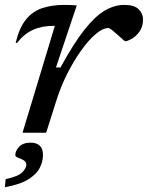

<svg xmlns="http://www.w3.org/2000/svg" viewBox="-28 -542 604 784"><path d="M196 -436.5H191.5Q143 -436.5 106.8 -420.2Q70.5 -404 41 -366L36 -368Q51 -429 78.2 -462.5Q105.5 -496 145 -509Q184.5 -522 235 -522Q247 -522 259.8 -521.5Q272.5 -521 285.5 -520L200.5 -266.5H219Q272.5 -364.5 316.5 -420.2Q360.5 -476 400.2 -499Q440 -522 479 -522Q520.5 -522 538.2 -504.2Q556 -486.5 556 -463Q556 -432.5 541.2 -412.5Q526.5 -392.5 509 -383Q491.5 -373.5 483.5 -373.5Q481.5 -373.5 472.2 -382Q463 -390.5 451.5 -400.5Q440.5 -410.5 429.8 -419Q419 -427.5 414.5 -427.5Q391.5 -427.5 362.2 -402.5Q333 -377.5 302.8 -335Q272.5 -292.5 246 -239.8Q219.5 -187 202 -131L160.5 0H64ZM34.5 91.5Q34.5 74 50.2 57.2Q66 40.5 97.5 40.5Q121 40.5 134.2 52.8Q147.5 65 147.5 91.5Q147.5 116.5 134.8 142.5Q122 168.5 88.5 189.8Q55 211 -8 222.5L-5 189.5Q48 178 63.8 160.8Q79.5 143.5 79.5 131Q79.5 118.5 68.2 112.2Q57 106 45.8 101.8Q34.5 97.5 34.5 91.5Z"/></svg>

Font: Newsreader Caption
Style: Italic
Weight: 400
Italic angle: -17°
Designer: Hugues Gentile
Foundry: Production Type
Version: Version 1.001